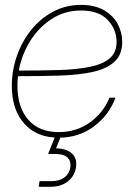

<svg xmlns="http://www.w3.org/2000/svg" viewBox="-20 -543 530 768"><path d="M214.8 7.8Q127.9 7.8 77.6 -47.9Q27.3 -103.5 27.3 -200.2Q27.3 -261.2 47.4 -318.8Q67.4 -376.5 104.2 -422.6Q141.1 -468.8 191.9 -496.1Q242.7 -523.4 304.2 -523.4Q358.9 -523.4 395.5 -502.4Q432.1 -481.4 450.4 -447.8Q468.8 -414.1 468.8 -375.5Q468.8 -324.2 437.7 -295.9Q406.7 -267.6 351.1 -255.4Q295.4 -243.2 220.2 -240.7Q145 -238.3 57.1 -238.3Q54.2 -238.3 51.8 -238.3Q49.8 -219.2 49.8 -200.2Q49.8 -113.8 93 -64.2Q136.2 -14.6 214.8 -14.6Q285.2 -14.6 338.9 -52.7Q392.6 -90.8 418 -152.3H441.9Q416.5 -83 356 -37.6Q295.4 7.8 214.8 7.8ZM55.2 -260.7Q144 -260.7 216.1 -262.9Q288.1 -265.1 339.6 -275.6Q391.1 -286.1 418.7 -309.6Q446.3 -333 446.3 -375.5Q446.3 -425.3 410.9 -463.1Q375.5 -501 304.2 -501Q239.3 -501 187.3 -467.5Q135.3 -434.1 101.1 -379.4Q66.9 -324.7 55.2 -260.7ZM134.8 204.1 138.2 181.6H186Q217.3 181.6 237.1 167.2Q256.8 152.8 261.2 127.4Q265.1 102.5 250.2 87.6Q235.4 72.8 200.7 72.8H172.4L205.1 -8.8H222.2L224.6 0L204.1 50.3Q247.6 51.3 268.6 71.8Q289.6 92.3 283.7 127.4Q277.8 162.6 250.5 183.3Q223.1 204.1 182.6 204.1Z"/></svg>

Font: Inter Display Thin
Style: Italic
Weight: 100
Italic angle: -9.39999°
Designer: Rasmus Andersson
Foundry: rsms
Version: Version 4.000;git-a52131595